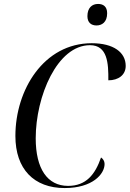

<svg xmlns="http://www.w3.org/2000/svg" viewBox="-20 -943 657 973"><path d="M469 -814C496 -814 523 -830 523 -876C523 -911 502 -923 477 -923C446 -923 423 -903 423 -861C423 -828 443 -814 469 -814ZM308 10C449 10 510 -61 510 -112C510 -127 502 -138 492 -145C462 -58 416 -1 325 -1C220 -1 161 -88 161 -242C161 -455 270 -714 436 -714C525 -714 530 -622 529 -536C580 -536 617 -563 617 -609C617 -678 555 -724 445 -724C202 -724 58 -488 58 -254C58 -86 152 10 308 10Z"/></svg>

Font: Noto Serif Display SemiCondensed
Style: Italic
Weight: 400
Width: 4
Italic angle: -12°
Designer: Monotype Design Team
Foundry: Monotype Imaging Inc.
Version: Version 2.009